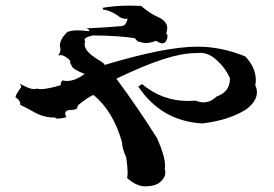

<svg xmlns="http://www.w3.org/2000/svg" viewBox="-20 -702 975 683"><path d="M495 -39Q464 -40 432 -69Q434 -76 434 -88Q434 -108 429 -142Q414 -176 414 -196Q383 -306 313 -364Q299 -361 254 -325Q257 -329 258 -329Q258 -327 253 -315Q244 -311 235 -311H232Q212 -310 212 -298Q212 -293 216 -285Q197 -280 187 -280Q178 -280 176 -284H172Q135 -284 101.5 -303Q68 -322 52 -329V-333Q52 -345 35 -356Q36 -366 56 -393L51 -404Q85 -385 101 -385Q107 -385 110 -387Q116 -385 125 -385Q149 -385 196 -399V-402Q196 -409 202 -416Q210 -414 218 -414Q248 -414 281 -439Q240 -455 236 -466Q229 -478 229 -483L230 -486Q210 -506 195 -506Q191 -506 187 -504Q195 -516 195 -527Q195 -532 193 -537V-540Q193 -561 218 -587Q230 -594 256 -594Q273 -594 296 -591Q298 -592 298 -593Q298 -596 288 -601Q370 -605 409 -609H411Q428 -609 434 -636L427 -635Q412 -635 397 -648Q369 -666 347 -668L345 -674Q388 -682 441 -682L482 -681Q513 -654 541 -642Q575 -627 575 -601Q575 -593 571 -583Q576 -580 576 -574Q576 -567 571.5 -557.5Q567 -548 557 -548Q548 -548 535 -557Q516 -549 499 -549Q488 -549 478 -553H476Q469 -553 460 -566Q407 -575 311 -576Q281 -570 281 -560Q281 -557 283 -554Q281 -549 281 -544Q281 -518 332 -488Q352 -476 352 -472Q352 -470 349 -470Q567 -536 682 -536Q768 -536 853 -501Q890 -461 890 -417Q890 -408 888 -399Q894 -386 894 -374Q894 -342 856 -313Q794 -274 700 -263Q554 -271 472 -394L485 -403Q557 -343 647 -343L676 -344Q690 -338 704 -338Q729 -338 751 -359Q798 -375 798 -422V-424Q781 -461 756 -483Q726 -514 692 -514L673 -513Q581 -513 394 -422Q469 -321 539 -210Q567 -147 567 -114Q567 -107 566 -101Q568 -94 568 -88Q568 -70 550 -54.5Q532 -39 495 -39Z"/></svg>

Font: Xiangcui Kesong Xiangcui Kesong
Style: Regular
Weight: 400
Version: Version 1.501;March 28, 2024;FontCreator 14.0.0.2814 64-bit